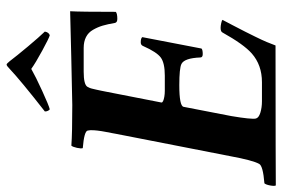

<svg xmlns="http://www.w3.org/2000/svg" viewBox="-172 -728 893 608"><g transform="rotate(-90 275.0 -423.5)"><path d="M375 -849.6Q377.9 -849.6 385.7 -839.8Q402.3 -817.9 432.6 -781.7Q462.9 -745.6 479.5 -728.5Q477.1 -715.8 467.8 -712.9Q458.5 -715.3 419.4 -736.6Q380.4 -757.8 361.3 -771.5Q337.4 -757.8 291.5 -736.8Q245.6 -715.8 233.4 -712.9Q230.5 -714.4 228.3 -719.5Q226.1 -724.6 226.6 -728.5Q324.7 -805.2 361.3 -839.8Q371.1 -849.6 375 -849.6ZM247.1 -641.6Q269 -641.6 398.2 -644.8Q527.3 -647.9 543.9 -648.4Q542 -615.7 542 -503.9Q537.1 -499 519.5 -499Q508.3 -499 506.8 -506.8Q502.9 -529.8 498.3 -545.4Q493.7 -561 485.1 -575.9Q476.6 -590.8 462.2 -598.1Q447.8 -605.5 427.7 -605.5H352.5Q312 -605.5 304.7 -593.8Q302.7 -590.3 301 -586.2Q299.3 -582 297.9 -575.4Q296.4 -568.8 295.4 -564.7Q294.4 -560.5 292.2 -549.8Q290 -539.1 289.1 -534.2L254.9 -359.4Q254.4 -356.4 259.5 -354Q264.6 -351.6 273.4 -350.1Q282.2 -348.6 292 -348.6H339.8Q379.9 -348.6 397.2 -361.3Q414.6 -374 433.6 -417Q436.5 -424.8 445.3 -424.8Q458.5 -424.8 461.9 -419.9L425.8 -232.4Q421.9 -228.5 408.2 -228.5Q397.5 -228.5 397.5 -236.3Q395.5 -286.6 377 -295.9Q363.3 -302.7 309.6 -302.7Q243.7 -302.7 241.2 -289.1L211.9 -137.7Q201.2 -74.2 204.1 -60.5Q206.1 -51.3 222.4 -46.1Q238.8 -41 258.8 -41H319.3Q373.5 -41 410.2 -73.2Q439 -98.6 476.6 -166Q479.5 -171.9 491.2 -171.9Q498 -171.9 506.6 -169.9Q515.1 -168 516.6 -166Q514.6 -162.6 499.8 -134Q484.9 -105.5 479.5 -94.7Q474.1 -84 463.4 -62.3Q452.6 -40.5 446.3 -25.4Q439.9 -10.3 435.5 2Q239.7 2 117.2 2.4Q3.9 2.4 -7.8 2.9Q-10.3 -1.5 -7.8 -14.9Q-5.4 -28.3 -1 -33.2Q54.2 -37.6 60.5 -49.8Q71.8 -69.8 85 -141.6L155.3 -501Q156.2 -505.9 158.4 -517.8Q160.6 -529.8 161.6 -534.4Q162.6 -539.1 164.1 -548.3Q165.5 -557.6 166 -562Q166.5 -566.4 167 -573Q167.5 -579.6 167.2 -584.2Q167 -588.9 166 -592.8Q164.1 -604 110.4 -608.4Q108.4 -613.3 111.3 -626.7Q114.3 -640.1 118.2 -644.5Q158.2 -641.6 247.1 -641.6Z"/></g></svg>

Font: Amiri
Style: Bold Slanted
Weight: 700
Italic angle: 9°
Designer: Khaled Hosny
Version: Version 000.107